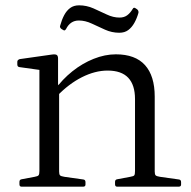

<svg xmlns="http://www.w3.org/2000/svg" viewBox="-20 -701 717 721"><path d="M487 -329Q487 -382 461.5 -409Q436 -436 384 -436Q337 -436 287.5 -411Q238 -386 194 -340L186 -364Q214 -403 251.5 -433Q289 -463 331.5 -480Q374 -497 415 -497Q488 -497 524.5 -456.5Q561 -416 561 -338V0H487ZM128 0V-319H202V0ZM61 0Q53 0 53 -9V-18Q53 -27 62 -28L110 -37Q122 -39 125 -43Q128 -47 128 -59V-180H202V-57Q202 -46 205.5 -42.5Q209 -39 222 -37L293 -27Q301 -26 301 -17V-8Q301 0 292 0ZM420 0Q412 0 412 -9V-18Q412 -27 421 -28L469 -37Q482 -39 484.5 -43Q487 -47 487 -59V-180H561V-57Q561 -46 564.5 -42.5Q568 -39 581 -37L652 -27Q660 -26 660 -17V-8Q660 0 651 0ZM128 -319V-465L146 -436L53 -449Q45 -450 45 -459V-469Q45 -476 54 -479L174 -496Q187 -498 192.5 -495Q198 -492 198 -481V-385L202 -368V-319ZM211 -592Q203 -598 206 -605Q212 -627 221 -644Q230 -661 243.5 -671Q257 -681 277 -681Q305 -681 331 -669.5Q357 -658 381 -646.5Q405 -635 429 -635Q446 -635 457.5 -643.5Q469 -652 478 -667Q482 -675 489 -670L495 -666Q501 -661 500 -653Q494 -632 484.5 -615Q475 -598 461.5 -588Q448 -578 428 -578Q400 -578 374.5 -589.5Q349 -601 324.5 -612.5Q300 -624 276 -624Q260 -624 248 -616Q236 -608 228 -592Q223 -584 218 -588Z"/></svg>

Font: Hahmlet Light
Style: Regular
Weight: 300
Designer: Minjoo Ham & Mark Frömberg
Foundry: hypertype
Version: Version 1.002